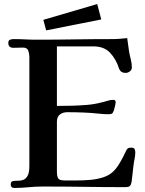

<svg xmlns="http://www.w3.org/2000/svg" viewBox="-20 -924 714 948"><path d="M648 -172Q648 -156 644.5 -139.5Q641 -123 639 -106Q637 -87 634.5 -67Q632 -47 630 -27Q627 -11 621 -5.5Q615 0 598 0Q496 0 394 -1.5Q292 -3 190 -3Q155 -3 120 0.5Q85 4 50 4Q33 4 33 -13Q33 -27 42.5 -29.5Q52 -32 65.5 -31.5Q79 -31 92.5 -35Q106 -39 115.5 -54.5Q125 -70 125 -104V-643Q125 -659 119.5 -674Q114 -689 94 -689Q82 -689 70 -688.5Q58 -688 46 -688Q21 -688 21 -712Q21 -724 29 -727.5Q37 -731 47 -731Q76 -731 104 -729.5Q132 -728 160 -728Q254 -728 348 -729.5Q442 -731 536 -731Q554 -731 572 -732.5Q590 -734 608 -736Q610 -720 612.5 -704Q615 -688 617 -672Q620 -653 625.5 -632Q631 -611 631 -591Q631 -579 621 -571.5Q611 -564 600 -564Q576 -564 568 -585Q553 -632 523.5 -663.5Q494 -695 441 -695H261V-401Q299 -401 335.5 -402Q372 -403 409 -406Q446 -409 480 -418Q494 -421 509.5 -426Q525 -431 539 -431Q551 -431 551 -420Q551 -413 547.5 -399Q544 -385 542 -378Q537 -365 532 -362.5Q527 -360 514 -360Q490 -360 467 -363Q429 -367 390 -368.5Q351 -370 312 -370Q290 -370 275.5 -358.5Q261 -347 261 -323V-77Q261 -53 267.5 -43Q274 -33 299 -33Q326 -33 359 -33Q392 -33 426.5 -36Q461 -39 491 -49Q521 -59 541 -79Q558 -96 574 -124Q590 -152 600 -174Q605 -186 610 -190.5Q615 -195 628 -195Q640 -195 644 -189Q648 -183 648 -172ZM480 -828 208 -774 194 -826 460 -904Z"/></svg>

Font: Kaisei Tokumin
Style: Bold
Weight: 700
Designer: Font-Kai, 金井和夫
Foundry: KAZUO KANAI
Version: Version 5.003